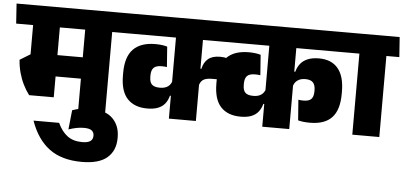

<svg xmlns="http://www.w3.org/2000/svg" viewBox="-83 -771 2568 1219"><g transform="rotate(5 1201.0 -161.0)"><path d="M596 -559.5H424V0H596ZM400 -516.5H678.5L670 -643.5H391.5ZM630 -516.5 621 -643.5H-24.5L-16 -516.5ZM490 -340H144V-204H490ZM262.5 -562H92V-265.5H262.5ZM105.5 -71H262.5V-330.5H92.5L25.5 -289.5Q28.5 -246.5 39.2 -207.2Q50 -168 67 -133.8Q84 -99.5 105.5 -71Z M310.5 87.5H147.5Q188 203.5 267.2 262.8Q346.5 322 475 322Q584.5 322 636.8 276.8Q689 231.5 689 152V146.5Q689 72.5 643.2 27Q597.5 -18.5 504.5 -18.5Q469 -18.5 440.2 -13.8Q411.5 -9 386 0.5L373 124Q397.5 115.5 421.5 110.5Q445.5 105.5 470.5 105.5Q506 105.5 520.5 117.2Q535 129 535 148.5V151Q535 173.5 518.5 185Q502 196.5 467 196.5Q410 196.5 373 169.2Q336 142 310.5 87.5Z M1163 -333 1171.5 -218.5Q1177.5 -249 1195.8 -262.2Q1214 -275.5 1253.5 -275.5H1372V-397Q1357 -408 1338.2 -413.8Q1319.5 -419.5 1294.5 -419.5H1291.5Q1243.5 -419.5 1216.5 -397.2Q1189.5 -375 1180.5 -333ZM1233 -516.5H2138L2129.5 -643.5H1224ZM1283.5 -248.5Q1283.5 -147.5 1328 -99.8Q1372.5 -52 1455 -52Q1496 -52 1523.5 -63Q1551 -74 1567.5 -95Q1584 -116 1592 -145.5H1609L1600.5 -243.5Q1594.5 -219 1575.5 -204.8Q1556.5 -190.5 1524 -190.5Q1488 -190.5 1472.8 -205.2Q1457.5 -220 1457.5 -254V-263Q1457.5 -296.5 1472.5 -312Q1487.5 -327.5 1523.5 -327.5Q1533.5 -327.5 1541 -326.8Q1548.5 -326 1557 -325L1547.5 -454.5Q1532.5 -459 1513.5 -461.5Q1494.5 -464 1472 -464Q1378.5 -464 1331 -415.2Q1283.5 -366.5 1283.5 -264ZM2082 -266.5Q2082 -364.5 2040.2 -414.2Q1998.5 -464 1918.5 -464Q1877.5 -464 1848.5 -452.2Q1819.5 -440.5 1801.8 -418.8Q1784 -397 1776 -366.5H1759L1767.5 -268.5Q1772.5 -295 1792.5 -310.2Q1812.5 -325.5 1843.5 -325.5Q1878 -325.5 1893 -309.2Q1908 -293 1908 -260V-253Q1908 -219 1893.2 -203.8Q1878.5 -188.5 1844 -188.5Q1834.5 -188.5 1826.8 -189.2Q1819 -190 1811 -191L1821 -60.5Q1835.5 -56.5 1854 -54.2Q1872.5 -52 1896.5 -52Q1990.5 -52 2036.2 -100.8Q2082 -149.5 2082 -252ZM1769.5 -560H1597.5V-0.5H1769.5ZM637.5 -516.5H1263.5L1255 -643.5H629ZM1002.5 0H1174.5V-562H1002.5ZM688 -248.5Q688 -147.5 732.8 -99.8Q777.5 -52 859.5 -52Q900.5 -52 928.2 -63Q956 -74 972.5 -95Q989 -116 996.5 -145.5H1013.5L1005 -243.5Q999.5 -219 980.2 -204.8Q961 -190.5 928.5 -190.5Q893 -190.5 877.5 -205.2Q862 -220 862 -254V-263Q862 -296.5 877.2 -312Q892.5 -327.5 928 -327.5Q938 -327.5 945.8 -326.8Q953.5 -326 961.5 -325L952 -454.5Q937 -459 918 -461.5Q899 -464 876.5 -464Q783 -464 735.5 -415.2Q688 -366.5 688 -264Z M2343.5 0V-559.5H2171.5V0ZM2426 -516.5 2417 -643.5H2089L2097.5 -516.5Z"/></g></svg>

Font: Anek Devanagari ExtraBold
Style: Regular
Weight: 800
Designer: Kailash Malviya (Devanagari) & Yesha Goshar (Latin)
Foundry: Ek Type
Version: Version 1.003